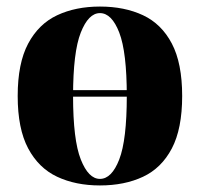

<svg xmlns="http://www.w3.org/2000/svg" viewBox="-20 -552 610 586"><path d="M456 -277V-257H119V-277ZM285 -532Q360 -532 416.5 -505.5Q473 -479 504.5 -419Q536 -359 536 -259Q536 -159 504.5 -99Q473 -39 416.5 -12.5Q360 14 285 14Q211 14 154.5 -12.5Q98 -39 66 -99Q34 -159 34 -259Q34 -359 66 -419Q98 -479 154.5 -505.5Q211 -532 285 -532ZM285 -512Q250 -512 226.5 -452.5Q203 -393 203 -259Q203 -125 226.5 -65.5Q250 -6 285 -6Q321 -6 344 -65.5Q367 -125 367 -259Q367 -393 344 -452.5Q321 -512 285 -512Z"/></svg>

Font: Playfair Display ExtraBold
Style: Regular
Weight: 800
Designer: Claus Eggers Sørensen
Foundry: Claus Eggers Sørensen
Version: Version 1.203